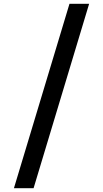

<svg xmlns="http://www.w3.org/2000/svg" viewBox="-20 -843 540 1006"><path d="M53 143 344 -823H447L156 143Z"/></svg>

Font: Zed Sans Semibold
Style: Regular
Weight: 600
Designer: Belleve Invis
Foundry: Belleve Invis
Version: Version 1.0.0; ttfautohint (v1.8.4)